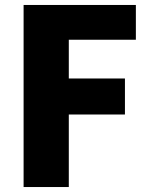

<svg xmlns="http://www.w3.org/2000/svg" viewBox="-20 -753 620 773"><path d="M527 -733H75V0H257V-292H483V-437H257V-593H527Z"/></svg>

Font: Kreadon Extra Bold
Style: Regular
Weight: 800
Designer: kohakuno
Foundry: StudioGnu
Version: Version 1.000;Glyphs 3.1.2 (3151)